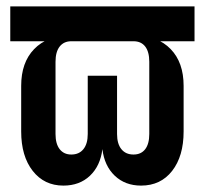

<svg xmlns="http://www.w3.org/2000/svg" viewBox="-20 -570 640 600"><path d="M178.1 10Q118.3 10 82.3 -35.9Q46.2 -81.9 46.2 -159.2V-301.6Q46.2 -374.8 86.6 -416.5Q126.9 -458.3 196.7 -458.3L137.1 -425.7V-441.1H12.1V-550H587.9V-441.1H462.9V-426.8L403.3 -458.3Q473.1 -458.3 513.4 -416.5Q553.8 -374.8 553.8 -301.6V-159.2Q553.8 -81.9 517.9 -35.9Q482.1 10 420.8 10Q371.2 10 338.7 -20.8Q306.2 -51.7 300 -104Q293.6 -51.7 261.1 -20.8Q228.7 10 178.1 10ZM202.8 -87.1Q227.1 -87.1 240.6 -103.8Q254.2 -120.5 254.2 -151.2V-333.3H345.8V-151.2Q345.8 -120.5 359.4 -103.8Q372.9 -87.1 397.2 -87.1Q421 -87.1 433.8 -103.8Q446.5 -120.5 446.5 -151.2V-377Q446.5 -408 433.8 -424.6Q421 -441.1 397.2 -441.1H202.8Q179.6 -441.1 166.5 -424.6Q153.5 -408 153.5 -377V-151.2Q153.5 -120.5 166.5 -103.8Q179.6 -87.1 202.8 -87.1Z"/></svg>

Font: Pitagon Sans Mono
Style: Regular
Weight: 400
Monospace: yes
Designer: Travis Tran
Foundry: Pitagon
Version: Version 1.001;gftools[0.9.26]